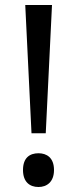

<svg xmlns="http://www.w3.org/2000/svg" viewBox="-20 -734 309 768"><path d="M163 -201 188 -714H81L106 -201ZM72 -54C72 -6 99 14 134 14C167 14 196 -6 196 -54C196 -103 167 -121 134 -121C99 -121 72 -103 72 -54Z"/></svg>

Font: Noto Sans Newa
Style: Regular
Weight: 400
Designer: Monotype Design Team
Foundry: Monotype Imaging Inc.
Version: Version 2.007